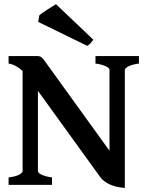

<svg xmlns="http://www.w3.org/2000/svg" viewBox="-20 -883 704 917"><path d="M21 0V-35.6Q56.6 -40 72.3 -49.3Q87.9 -58.6 87.9 -65.4V-543.9Q56.2 -573.7 21 -579.6V-615.2H157.2Q164.6 -615.2 169.2 -614Q173.8 -612.8 178.7 -608.9Q183.6 -605 189.2 -597.4Q194.8 -589.8 204.1 -577.1L502.9 -163.1V-549.3Q502.9 -552.2 499.8 -556.4Q496.6 -560.5 489 -564.7Q481.4 -568.8 468.5 -572.8Q455.6 -576.7 436 -579.6V-615.2H643.6V-579.6Q608.4 -574.7 592.3 -565.4Q576.2 -556.2 576.2 -549.3V14.6Q529.3 10.7 501 -3.7Q472.7 -18.1 459.5 -36.1L161.1 -449.2V-65.4Q161.1 -62.5 164.6 -58.3Q168 -54.2 176 -50Q184.1 -45.9 196.8 -42Q209.5 -38.1 228.5 -35.6V0ZM425.8 -693.4Q418.9 -684.1 411.9 -676Q404.8 -668 396.5 -664.1L162.6 -778.3L167.5 -809.1Q170.9 -813 181.9 -820.8Q192.9 -828.6 205.8 -836.9Q218.8 -845.2 230.5 -852.5Q242.2 -859.9 247.6 -862.8Z"/></svg>

Font: Gentium Basic
Style: Bold
Weight: 700
Designer: J. Victor Gaultney and Annie Olsen
Foundry: SIL International
Version: Version 1.100